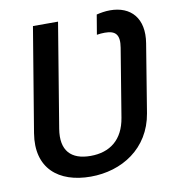

<svg xmlns="http://www.w3.org/2000/svg" viewBox="-83 -810 809 894"><g transform="rotate(-10 321.5 -363.5)"><path d="M274.9 9.9C421.5 9.9 556.1 -72.8 583.1 -235.1L635.7 -556.8C654.8 -672.9 594.8 -737.2 496.8 -737.2C473.7 -737.2 451.3 -733.3 432.5 -728.7L416.9 -635.7C429.3 -637.8 443.2 -638.8 454.9 -638.8C505 -638.8 525.6 -618.3 515.3 -556.8L462.4 -235.1C445.7 -133.5 382.1 -85.2 290.5 -85.2C198.5 -85.2 151.3 -133.5 168 -235.1L249.3 -727.3H130.7L49 -235.1C22.4 -72.8 122.5 9.9 274.9 9.9Z"/></g></svg>

Font: Magic Ui Pro Medium
Style: Italic
Weight: 500
Italic angle: -9.39999°
Designer: Stefan Endress, Andreas Faust
Version: Version 1.000;FEAKit 1.0